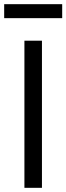

<svg xmlns="http://www.w3.org/2000/svg" viewBox="-22 -900 318 920"><path d="M95 0V-705H179V0ZM-2 -813V-880H276V-813Z"/></svg>

Font: Nunito Sans 7pt Condensed
Style: Regular
Weight: 400
Width: 3
Designer: Vernon Adams
Foundry: Vernon Adams
Version: Version 3.101;gftools[0.9.27]